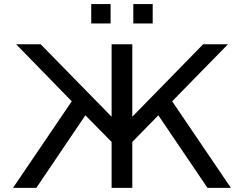

<svg xmlns="http://www.w3.org/2000/svg" viewBox="-20 -909 1182 929"><path d="M43 0 327.1 -418.9 58.1 -694.8H176.8L520 -344.2V-694.8H620.1V-344.2L962.9 -694.8H1083L813 -418.9L1097.2 0H983.9L746.1 -351.1L620.1 -222.2V0H520V-222.2L393.1 -351.1L155.8 0ZM421.4 -795.4V-889.2H515.1V-795.4ZM625 -795.4V-889.2H718.8V-795.4Z"/></svg>

Font: CMU Bright
Style: SemiBold
Weight: 600
Version: Version 0.7.0